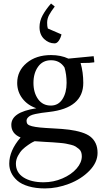

<svg xmlns="http://www.w3.org/2000/svg" viewBox="-20 -763 571 1084"><path d="M32.2 161.1Q32.2 87.4 96.2 13.2Q43.9 -8.3 43.9 -58.1Q43.9 -93.8 77.9 -116.9Q111.8 -140.1 185.1 -151.9Q135.3 -168.9 106.2 -207.3Q77.1 -245.6 77.1 -294.9Q77.1 -362.8 130.6 -407.5Q184.1 -452.1 268.1 -452.1Q323.7 -452.1 366.2 -432.1L508.8 -445.8L512.2 -418V-411.1L483.9 -408.2Q450.2 -408.2 435.1 -407.2Q450.2 -354 450.2 -294.9Q450.2 -152.8 256.8 -130.9Q231 -127.9 215.1 -125.7Q199.2 -123.5 180.9 -119.6Q162.6 -115.7 152.8 -110.8Q143.1 -106 136.5 -98.1Q129.9 -90.3 129.9 -80.1Q129.9 -68.8 136 -62Q142.1 -55.2 160.2 -50.5Q178.2 -45.9 205.3 -43.2Q232.4 -40.5 279.8 -38.1Q332.5 -35.6 370.4 -30.8Q408.2 -25.9 439.9 -16.1Q471.7 -6.3 490.7 8.8Q509.8 23.9 520.3 46.6Q530.8 69.3 530.8 100.1Q530.8 153.8 484.9 200.9Q439 248 370.6 274.4Q302.2 300.8 233.9 300.8Q181.2 300.8 140.9 288.8Q100.6 276.9 77.6 256.6Q54.7 236.3 43.5 212.2Q32.2 188 32.2 161.1ZM69.8 161.1Q69.8 211.4 113 238.8Q156.2 266.1 226.1 266.1Q281.7 266.1 332.3 244.4Q382.8 222.7 412.4 188.7Q441.9 154.8 441.9 119.1Q441.9 106.4 438.2 95.9Q434.6 85.4 425.5 77.9Q416.5 70.3 407.2 64.5Q397.9 58.6 381.1 54.4Q364.3 50.3 351.6 47.9Q338.9 45.4 315.4 43.5Q292 41.5 277.1 40.5Q262.2 39.6 234.9 38.1Q198.7 36.1 175.8 34.2Q171.4 36.1 164.3 39.6Q157.2 43 138.9 55.4Q120.6 67.9 106.7 81.5Q92.8 95.2 81.3 116.9Q69.8 138.7 69.8 161.1ZM168.9 -294.9Q168.9 -240.2 194.8 -203.6Q220.7 -167 267.1 -167Q309.1 -167 332.5 -203.1Q356 -239.3 356 -294.9Q356 -342.3 344.2 -381.8Q317.9 -422.9 268.1 -422.9Q221.2 -422.9 195.1 -386.5Q168.9 -350.1 168.9 -294.9ZM203.1 -609.9Q203.1 -644.5 220.7 -676.8Q238.3 -709 268.1 -743.2L289.1 -726.1Q268.1 -698.7 257.1 -678Q246.1 -657.2 246.1 -634.8Q246.1 -613.8 250 -602.1L327.1 -568.8Q322.8 -549.3 312.3 -533.7Q301.8 -518.1 288.1 -518.1Q255.4 -518.1 229.2 -542.7Q203.1 -567.4 203.1 -609.9Z"/></svg>

Font: Dihjauti S
Style: Bold
Weight: 700
Designer: T. Christopher White
Version: Version 3.0.0